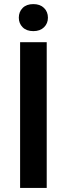

<svg xmlns="http://www.w3.org/2000/svg" viewBox="-20 -917 326 937"><path d="M208 0H78.1V-710.9H208ZM142.6 -765.1Q109.4 -765.1 90.6 -783.9Q71.8 -802.7 71.8 -830.6Q71.8 -859.4 90.6 -878.2Q109.4 -897 142.6 -897Q175.8 -897 194.8 -878.2Q213.9 -859.4 213.9 -830.6Q213.9 -802.7 194.8 -783.9Q175.8 -765.1 142.6 -765.1Z"/></svg>

Font: Heebo SemiBold
Style: Regular
Weight: 600
Designer: Oded Ezer
Foundry: Ezer Type House
Version: Version 3.100